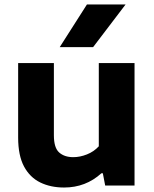

<svg xmlns="http://www.w3.org/2000/svg" viewBox="-20 -828 686 857"><path d="M266 9Q206 9 159.8 -13.5Q113.5 -36 87.2 -85Q61 -134 61 -214V-546.5H220.5V-224Q220.5 -168.5 244 -147.5Q267.5 -126.5 307 -126.5Q337 -126.5 368 -138.8Q399 -151 421 -175V-546.5H580.5V0H449.5L439 -54.5H432.5Q362.5 9 266 9ZM246.5 -617.5 368 -808H540.5L395.5 -617.5Z"/></svg>

Font: Encode Sans Semi Expanded
Style: Bold
Weight: 700
Width: 6
Designer: Multiple Designers
Foundry: Impallari Type
Version: Version 3.000; ttfautohint (v1.8.3) -l 8 -r 50 -G 200 -x 14 